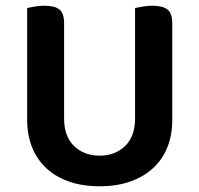

<svg xmlns="http://www.w3.org/2000/svg" viewBox="-20 -635 697 671"><path d="M328 16Q268 16 221 -0.5Q174 -17 141.5 -47.5Q109 -78 92 -120.5Q75 -163 75 -216V-607Q83 -609 100.5 -612Q118 -615 135 -615Q171 -615 187.5 -602Q204 -589 204 -554V-221Q204 -158 239 -124.5Q274 -91 328 -91Q382 -91 417 -124.5Q452 -158 452 -221V-607Q461 -609 478 -612Q495 -615 512 -615Q548 -615 565 -602Q582 -589 582 -554V-216Q582 -163 565 -120.5Q548 -78 515 -47.5Q482 -17 435 -0.5Q388 16 328 16Z"/></svg>

Font: Baloo Tammudu 2 SemiBold
Style: Regular
Weight: 600
Designer: Maithili Shingre, Omkar Shende and Ek Type
Foundry: Ek Type
Version: Version 1.640;hotconv 1.0.111;makeotfexe 2.5.65597; ttfautoh